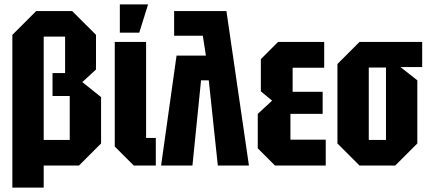

<svg xmlns="http://www.w3.org/2000/svg" viewBox="-20 -750 1950 870"><path d="M415 -592V-435L353 -378L438 -310V-100L338 0H162V-116H296V-315H218V-419H275V-584H178V100H36V-592L144 -700H307Z M500 -560H642V-125H686V0H586L500 -86ZM523 -602V-730H651L611 -602Z M769 -700H1006L1108 0H967L926 -386H891L852 0H710L780 -498H913L899 -588H769Z M1226 0 1148 -78V-234L1213 -294L1162 -336V-482L1240 -560H1449V-443H1306V-334H1442V-234H1296V-117H1456V0Z M1509 -100V-460L1609 -560H1893V-446H1795L1871 -386V-100L1771 0H1609ZM1651 -116H1729V-444H1651Z"/></svg>

Font: Tektur Condensed SemiBold
Style: Regular
Weight: 600
Width: 3
Designer: Adam Jagosz
Foundry: Adam Jagosz
Version: Version 1.005;gftools[0.9.30]